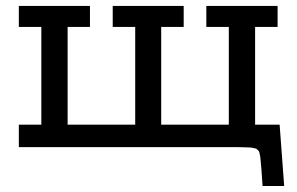

<svg xmlns="http://www.w3.org/2000/svg" viewBox="-20 -492 993 642"><path d="M43 0V-75.2H118.2V-401.9H43V-472.2H280.8V-401.9H206.1V-75.2H432.1V-401.9H356.9V-472.2H594.2V-401.9H519V-75.2H745.1V-401.9H669.9V-472.2H908.2V-401.9H833V-75.2H915L930.2 129.9H857.9Q854 65.9 851.1 41Q851.1 38.1 850.1 32Q849.1 25.9 848.6 23.9Q848.1 22 847.2 17.6Q846.2 13.2 844.5 12.2Q842.8 11.2 840.3 8.1Q837.9 4.9 834 4.4Q830.1 3.9 825 2.4Q819.8 1 812.5 1Q805.2 1 796.6 0.5Q788.1 0 775.9 0Z"/></svg>

Font: CMU Concrete
Style: Bold
Weight: 700
Version: Version 0.7.0